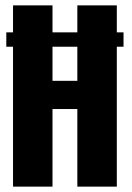

<svg xmlns="http://www.w3.org/2000/svg" viewBox="-20 -695 491 715"><path d="M3.5 -521V-574.5H28.5V-675H175.5V-574.5H268V-675H415V-574.5H440V-521H415V0H268V-289H175.5V0H28.5V-521ZM268 -521H175.5V-394H268Z"/></svg>

Font: Anybody Condensed Regular
Style: Bold
Weight: 700
Width: 3
Designer: Tyler Finck
Foundry: Etcetera Type Company
Version: Version 1.010; ttfautohint (v1.8.3) -l 8 -r 50 -G 200 -x 14 